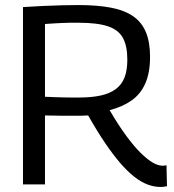

<svg xmlns="http://www.w3.org/2000/svg" viewBox="-20 -730 690 760"><path d="M615 10Q590 10 564.5 0.5Q539 -9 512 -30Q485 -51 456.5 -84Q428 -117 396 -164Q364 -211 329 -273Q318 -272 303 -272Q288 -272 278 -272Q250 -272 219 -272Q188 -272 158 -273V0H71V-702Q115 -705 152 -706.5Q189 -708 222 -709Q255 -710 289 -710Q366 -710 420 -699.5Q474 -689 508 -665Q542 -641 558 -601.5Q574 -562 574 -505Q574 -443 555.5 -400.5Q537 -358 501 -332.5Q465 -307 414 -294Q449 -234 480 -192Q511 -150 537 -124.5Q563 -99 584.5 -86.5Q606 -74 624 -74Q626 -74 631 -74.5Q636 -75 639 -76L641 7Q636 8 630 9Q624 10 615 10ZM293 -344Q343 -344 379 -352Q415 -360 438.5 -377.5Q462 -395 473 -423.5Q484 -452 484 -494Q484 -548 466.5 -580Q449 -612 407 -626Q365 -640 291 -640Q271 -640 255.5 -640Q240 -640 226 -639Q212 -638 195.5 -637.5Q179 -637 158 -635V-347Q177 -346 194 -345.5Q211 -345 227.5 -344.5Q244 -344 260 -344Q276 -344 293 -344Z"/></svg>

Font: Georama ExtraCondensed Thin
Style: Regular
Weight: 400
Version: Version 1.001